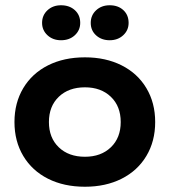

<svg xmlns="http://www.w3.org/2000/svg" viewBox="-20 -700 645 730"><path d="M570 -236Q570 -163 536.5 -107Q503 -51 442.5 -20.5Q382 10 303 10Q223 10 162.5 -20.5Q102 -51 68.5 -107Q35 -163 35 -236Q35 -309 68.5 -365Q102 -421 162.5 -451.5Q223 -482 303 -482Q382 -482 442.5 -451.5Q503 -421 536.5 -365Q570 -309 570 -236ZM439 -236Q439 -296 401.5 -332Q364 -368 303 -368Q241 -368 203.5 -332Q166 -296 166 -236Q166 -176 203.5 -140Q241 -104 303 -104Q364 -104 401.5 -140Q439 -176 439 -236ZM140 -613Q140 -642 160.5 -661Q181 -680 212 -680Q244 -680 264.5 -661.5Q285 -643 285 -613Q285 -585 264.5 -566Q244 -547 212 -547Q181 -547 160.5 -566Q140 -585 140 -613ZM325 -613Q325 -642 345.5 -661Q366 -680 397 -680Q429 -680 449 -661.5Q469 -643 469 -613Q469 -585 448.5 -566Q428 -547 397 -547Q366 -547 345.5 -565.5Q325 -584 325 -613Z"/></svg>

Font: Madhuban SemiBold
Style: Regular
Weight: 600
Designer: jaikishan Patel
Foundry: MagicType
Version: Version 1.000